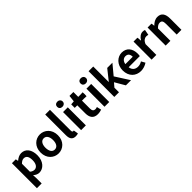

<svg xmlns="http://www.w3.org/2000/svg" viewBox="319 -2403 4209 4209"><g transform="rotate(-45 2423.5 -298.0)"><path d="M79 -172V215H152H226V44L221 -47C263 -8 311 14 360 14C483 14 598 -97 598 -289C598 -461 515 -574 378 -574C317 -574 260 -542 213 -502H210L199 -560H79ZM412 -151C391 -122 361 -107 328 -107C297 -107 262 -118 226 -149V-272V-396C264 -434 298 -453 336 -453C413 -453 447 -394 447 -287C447 -226 434 -181 412 -151Z M1144 -497C1094 -547 1027 -574 957 -574C816 -574 688 -466 688 -280C688 -94 816 14 957 14C1027 14 1094 -13 1144 -63C1194 -114 1226 -187 1226 -280C1226 -373 1194 -447 1144 -497ZM869 -406C889 -437 919 -454 957 -454C1033 -454 1076 -385 1076 -280C1076 -174 1033 -106 957 -106C919 -106 889 -123 869 -153C849 -184 838 -227 838 -280C838 -333 849 -376 869 -406Z M1496 -474V-798H1422H1349V-157C1349 -53 1385 14 1488 14C1522 14 1546 8 1563 1L1545 -108C1535 -106 1531 -106 1525 -106C1511 -106 1496 -117 1496 -151Z M1811 -280V-560H1664V0H1737H1811ZM1799 -789C1784 -803 1763 -811 1738 -811C1686 -811 1653 -779 1653 -731C1653 -682 1686 -651 1738 -651C1763 -651 1784 -659 1799 -673C1814 -687 1823 -707 1823 -731C1823 -755 1814 -775 1799 -789Z M2135 -320V-444H2205C2228 -444 2257 -443 2274 -441C2278 -444 2278 -560 2274 -563C2251 -561 2228 -560 2205 -560H2135V-711H2014L1997 -560L1910 -553V-444H1989V-319V-195C1989 -71 2040 14 2173 14C2222 14 2261 2 2292 -7L2267 -114C2252 -108 2230 -102 2212 -102C2162 -102 2135 -132 2135 -196Z M2536 -280V-560H2389V0H2462H2536ZM2524 -789C2509 -803 2488 -811 2463 -811C2411 -811 2378 -779 2378 -731C2378 -682 2411 -651 2463 -651C2488 -651 2509 -659 2524 -673C2539 -687 2548 -707 2548 -731C2548 -755 2539 -775 2524 -789Z M2693 -399V0H2838V-142L2916 -233L3052 0H3212L3002 -329L3194 -560H3113H3033L2842 -320H2838V-798H2693Z M3634 -238H3721C3725 -252 3728 -279 3728 -306C3728 -462 3648 -574 3494 -574C3361 -574 3233 -461 3233 -280C3233 -95 3355 14 3512 14C3581 14 3652 -10 3707 -48L3657 -138C3616 -113 3577 -100 3532 -100C3448 -100 3388 -147 3376 -238H3548ZM3417 -429C3439 -450 3467 -460 3496 -460C3569 -460 3602 -412 3602 -337H3487H3373C3379 -378 3395 -408 3417 -429Z M3849 -280V0H3922H3996V-334C4028 -415 4080 -444 4123 -444C4147 -444 4163 -441 4183 -435L4207 -562C4191 -569 4173 -574 4142 -574C4084 -574 4024 -534 3983 -461H3980L3969 -560H3849Z M4285 -280V0H4358H4432V-385C4473 -426 4503 -448 4548 -448C4603 -448 4627 -418 4627 -331V0H4774V-349C4774 -490 4722 -574 4601 -574C4525 -574 4468 -534 4419 -486H4416L4405 -560H4285Z"/></g></svg>

Font: GenSekiGothic2 TW B
Style: Regular
Weight: 700
Version: Version 2.100;PS 2.1;hotconv 16.6.51;makeotf.lib2.5.65220 DE